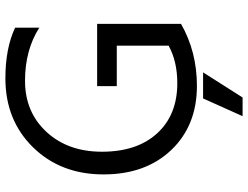

<svg xmlns="http://www.w3.org/2000/svg" viewBox="-126 -626 937 726"><g transform="rotate(-90 343.0 -263.5)"><path d="M615.2 -48Q510.1 12.1 380.8 12.1Q230.8 12.1 138.4 -84.8Q46 -181.8 46 -340.9Q46 -503 148.5 -607.6Q251 -712.1 409.1 -712.1Q523.2 -712.1 601 -675.3V-583.8Q516.2 -637.9 400 -637.9Q281.8 -637.9 206.8 -556.8Q131.8 -475.8 131.8 -347Q131.8 -214.1 201.5 -138.1Q271.2 -62.1 390.9 -62.1Q473.2 -62.1 532.8 -94.9V-290.9H379.8V-365.2H615.2ZM431.8 35.4 336.9 184.8H266.2L333.3 35.4Z"/></g></svg>

Font: Myanmar KatKuu
Style: Regular
Weight: 400
Designer: Khon Soe Zaw Thu
Foundry: MPUA
Version: Version 1.00 September 13, 2016, initial release